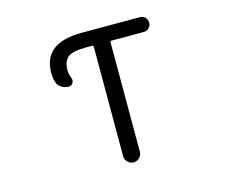

<svg xmlns="http://www.w3.org/2000/svg" viewBox="-102 -896 1205 1017"><g transform="rotate(-15 500.0 -388.0)"><path d="M422.9 -754.9H742.2Q758.8 -754.9 770.5 -743.2Q782.2 -731.4 782.2 -714.4Q782.2 -697.3 770.5 -685.5Q758.8 -673.8 742.2 -673.8H564.5Q557.6 -673.8 557.6 -666V-66.4Q557.6 -47.9 543.9 -34.2Q530.3 -20.5 511.7 -20.5Q493.2 -20.5 479.5 -34.2Q465.8 -47.9 465.8 -66.4V-666Q465.8 -673.8 459 -673.8H422.9Q351.6 -673.8 325.2 -652.8Q298.8 -631.8 298.8 -581.1Q298.8 -561.5 308.6 -538.1Q314.5 -523.4 306.6 -510.3Q298.8 -497.1 283.2 -497.1Q261.7 -497.1 243.7 -508.3Q225.6 -519.5 219.7 -540Q211.9 -565.4 211.9 -589.8Q211.9 -754.9 422.9 -754.9Z"/></g></svg>

Font: Rounded Mgen+ 1mn regular
Style: Regular
Weight: 400
Designer: [Source Han Sans]
Ryoko NISHIZUKA  (kana & ideographs); Paul D. Hunt (Latin, Greek & Cyrillic); Wenlong ZHANG  (bopomofo
Version: Version 1.059.20150602